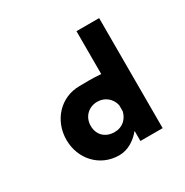

<svg xmlns="http://www.w3.org/2000/svg" viewBox="-81 -340 396 411"><g transform="rotate(-30 117.5 -134.0)"><path d="M82 -81C82 -103 98 -119 120 -119C138 -119 153 -107 157 -89V-74C153 -57 140 -44 120 -44C97 -44 82 -59 82 -81ZM213 0V-272H157V-166C135 -168 114 -167 104 -167C56 -167 22 -128 22 -81C22 -34 56 4 104 4C126 4 145 -9 158 -25V0Z"/></g></svg>

Font: Hussar Tani
Style: Dwa
Weight: 700
Foundry: Cannot Into Space Fonts
Version: Version 0.92